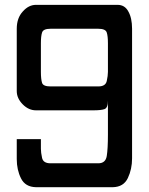

<svg xmlns="http://www.w3.org/2000/svg" viewBox="-20 -780 620 800"><path d="M49.8 -120.1Q49.8 -118.2 49.8 -117.2Q49.8 -72.3 67.4 -37.1Q85 -1 129.9 0Q236.3 0 450.2 0Q495.1 -1 512.7 -38.1Q530.3 -75.2 530.3 -120.1Q530.3 -299.8 530.3 -660.2Q530.3 -705.1 514.6 -732.4Q500 -759.8 469.7 -759.8Q356.4 -759.8 129.9 -759.8Q99.6 -759.8 75.2 -732.4Q49.8 -705.1 49.8 -660.2Q49.8 -573.2 49.8 -400.4Q49.8 -370.1 75.2 -344.7Q99.6 -320.3 129.9 -320.3Q210 -320.3 370.1 -320.3Q400.4 -320.3 415 -325.2Q429.7 -330.1 429.7 -360.4Q429.7 -315.4 429.7 -285.2Q429.7 -254.9 429.7 -219.7Q429.7 -160.2 424.8 -129.9Q419.9 -99.6 389.6 -99.6Q323.2 -99.6 190.4 -99.6Q160.2 -99.6 155.3 -122.1Q150.4 -144.5 150.4 -160.2Q150.4 -172.9 150.4 -200.2Q116.2 -200.2 49.8 -200.2Q49.8 -172.9 49.8 -120.1ZM190.4 -419.9Q160.2 -419.9 155.3 -434.6Q150.4 -450.2 150.4 -480.5Q150.4 -519.5 150.4 -599.6Q150.4 -629.9 155.3 -644.5Q160.2 -660.2 190.4 -660.2Q256.8 -660.2 389.6 -660.2Q419.9 -660.2 424.8 -644.5Q429.7 -629.9 429.7 -599.6Q429.7 -559.6 429.7 -480.5Q429.7 -464.8 424.8 -442.4Q419.9 -419.9 389.6 -419.9Q323.2 -419.9 190.4 -419.9Z"/></svg>

Font: Alibu-Mazigh Belkasim 1
Style: Bold
Weight: 400
Designer: Mazigh Moubarik Belkasim
Version: Version 1.0